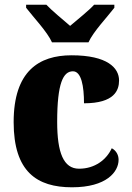

<svg xmlns="http://www.w3.org/2000/svg" viewBox="-20 -786 559 816"><path d="M201 -606H356C376 -651 437 -715 466 -753V-766H380C361 -744 306 -700 278 -676C250 -700 197 -744 177 -766H91V-753C120 -715 181 -651 201 -606ZM286 10C433 10 484 -56 484 -107C484 -127 474 -146 455 -156C433 -108 384 -69 316 -69C250 -69 223 -137 223 -268C223 -434 249 -483 290 -483C326 -483 337 -419 337 -347C467 -347 486 -403 486 -444C486 -497 437 -551 284 -551C146 -551 38 -484 38 -267C38 -56 137 10 286 10Z"/></svg>

Font: Noto Serif Sinhala SemiCondensed Black
Style: Regular
Weight: 900
Width: 4
Designer: Jelle Bosma - Monotype Design Team
Foundry: Monotype Imaging Inc.
Version: Version 2.007